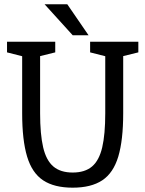

<svg xmlns="http://www.w3.org/2000/svg" viewBox="-20 -860 672 888"><path d="M549.8 -336Q549.8 -212 527.1 -136Q504.3 -60 452.9 -26Q401.5 8 316.2 8Q230.8 8 179.5 -26Q128.2 -60 105.3 -136Q82.5 -212 82.5 -336H165.5Q165.5 -239 179.6 -178.6Q193.7 -118.2 226.7 -90.1Q259.7 -62 316.2 -62Q372.8 -62 405.8 -90.1Q438.7 -118.2 452.8 -178.6Q466.8 -239 466.8 -336ZM466.8 -667H549.8V-336H466.8ZM165.5 -336H82.5V-667H165.5ZM12.5 -667H92.5L97.3 -596.2L12.5 -617.8ZM396.8 -667H476.8L481.7 -596.2L396.8 -617.8ZM147.2 -596 155.5 -667H235.5V-617.8ZM531.5 -596 539.8 -667H619.8V-617.8ZM186.2 -840.3H291.2L389.5 -697H316.2Z"/></svg>

Font: Epunda Slab Light
Style: Regular
Weight: 300
Designer: Simon Atzbach
Foundry: typofactur
Version: Version 1.102